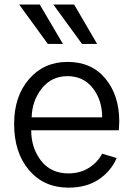

<svg xmlns="http://www.w3.org/2000/svg" viewBox="-20 -819 593 856"><path d="M43 0ZM65.4 -798.8H157.2L260.7 -623H193.4ZM217.8 -798.8H310.5L413.1 -623H345.7ZM43 -266.6Q43 -389.6 109.4 -466.3Q175.8 -543 281.2 -543Q388.7 -543 450.2 -468.3Q511.7 -393.6 511.7 -277.3Q511.7 -263.7 509.8 -238.3H119.1Q119.1 -159.2 163.1 -102.5Q207 -45.9 285.2 -45.9Q335.9 -45.9 375 -69.8Q414.1 -93.8 435.5 -133.8L500 -114.3Q475.6 -56.6 420.9 -19.5Q366.2 17.6 285.2 17.6Q175.8 17.6 109.4 -60.5Q43 -138.7 43 -266.6ZM121.1 -295.9H435.5Q435.5 -373 393.6 -426.3Q351.6 -479.5 281.2 -479.5Q210 -479.5 166.5 -424.8Q123 -370.1 121.1 -295.9Z"/></svg>

Font: Batunionen A1
Style: Regular
Weight: 400
Designer: HanYang I&C Co.,Ltd.
Foundry: HanYang I&C Co.,Ltd.
Version: Version 2.50; ttfautohint (v1.6)